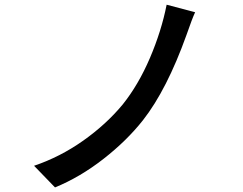

<svg xmlns="http://www.w3.org/2000/svg" viewBox="-20 -777 1040 823"><path d="M694.3 -756.8 816.4 -724.6Q803.7 -697.3 779.3 -627Q695.3 -392.6 592.8 -261.7Q523.4 -173.8 423.3 -95.7Q323.2 -17.6 215.8 26.4L126 -66.4Q238.3 -104.5 336.9 -174.3Q435.5 -244.1 505.9 -329.1Q573.2 -413.1 622.6 -528.3Q671.9 -643.6 694.3 -756.8Z"/></svg>

Font: Gen Shin Gothic Medium
Style: Regular
Weight: 500
Designer: [Source Han Sans]
Ryoko NISHIZUKA  (kana & ideographs); Paul D. Hunt (Latin, Greek & Cyrillic); Wenlong ZHANG  (bopomofo
Version: Version 1.002.20150607